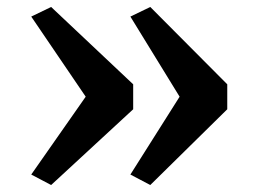

<svg xmlns="http://www.w3.org/2000/svg" viewBox="-20 -574 731 550"><path d="M410.5 -554 631 -332.5V-261L410.5 -44L353.5 -74L494.5 -297L353.5 -526.5ZM126.5 -554 361.5 -332.5V-261L126.5 -44L69.5 -74L225.5 -297L69.5 -526.5Z"/></svg>

Font: Merriweather 24pt
Style: Bold
Weight: 700
Designer: Eben Sorkin
Foundry: Eben Sorkin
Version: Version 2.100